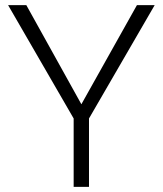

<svg xmlns="http://www.w3.org/2000/svg" viewBox="-20 -731 639 751"><path d="M298.3 -323.2 515.6 -710.9H585L328.1 -267.6V0H268.1V-267.6L11.7 -710.9H83Z"/></svg>

Font: RobotoDraft Light
Style: Regular
Weight: 300
Version: Version 2.001151; 2014